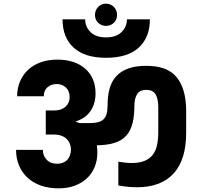

<svg xmlns="http://www.w3.org/2000/svg" viewBox="-20 -1043 1112 1053"><path d="M302 -10Q248 -10 205 -25Q162 -40 131.5 -68Q101 -96 84.5 -135Q68 -174 68 -221H215Q215 -189 236 -167Q257 -145 293 -145Q329 -145 349 -166.5Q369 -188 369 -223Q369 -239 363.5 -253.5Q358 -268 347 -279.5Q336 -291 318.5 -298Q301 -305 276 -305H231V-437H276Q316 -437 339 -457.5Q362 -478 362 -510Q362 -544 341.5 -563Q321 -582 291 -582Q260 -582 240 -564Q220 -546 220 -515H74Q74 -560 90 -597Q106 -634 134.5 -660.5Q163 -687 203.5 -701.5Q244 -716 294 -716Q391 -716 447.5 -666Q504 -616 504 -531Q504 -475 477 -435Q450 -395 398 -378V-374Q403 -372 407.5 -371Q412 -370 416 -368H473Q498 -368 516.5 -372.5Q535 -377 547 -388Q559 -399 564.5 -418Q570 -437 570 -466Q570 -517 581 -557Q592 -597 617 -624.5Q642 -652 682.5 -667Q723 -682 782 -682Q900 -682 950.5 -617.5Q1001 -553 1001 -435V-314Q1001 -167 932 -91.5Q863 -16 731 -16Q682 -16 629 -26V-156Q649 -153 667.5 -151Q686 -149 702 -149Q745 -149 773.5 -161Q802 -173 818.5 -195Q835 -217 841.5 -248.5Q848 -280 848 -319V-456Q848 -499 834 -524.5Q820 -550 782 -550Q745 -550 731 -525Q717 -500 717 -464Q717 -407 706.5 -366Q696 -325 672 -298.5Q648 -272 608.5 -259.5Q569 -247 511 -246Q514 -226 514 -207Q514 -162 498.5 -125.5Q483 -89 455 -63.5Q427 -38 388 -24Q349 -10 302 -10ZM562 -726Q444 -726 383.5 -782Q323 -838 323 -937H447Q447 -896 476.5 -867Q506 -838 562 -838Q617 -838 646.5 -867Q676 -896 676 -937H802Q802 -838 741 -782Q680 -726 562 -726ZM561 -901Q536 -901 518.5 -918Q501 -935 501 -961Q501 -987 518.5 -1005Q536 -1023 561 -1023Q587 -1023 604.5 -1005Q622 -987 622 -961Q622 -935 604.5 -918Q587 -901 561 -901Z"/></svg>

Font: SVN-Poppins
Style: Bold
Weight: 700
Designer: Ninad Kale (Devanagari), Jonny Pinhorn (Latin)
Foundry: Indian Type Foundry
Version: Version 3.200;PS 1.000;hotconv 16.6.54;makeotf.lib2.5.65590